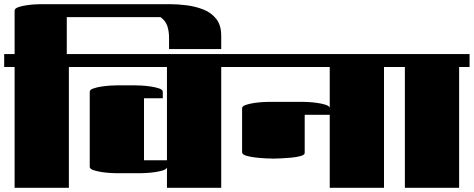

<svg xmlns="http://www.w3.org/2000/svg" viewBox="-20 -900 2270 920"><path d="M0 -579V-641H50V-849Q50 -859 66 -865Q82 -871 105 -874.5Q128 -878 148 -879Q168 -880 175 -880H360V-818H300V-641H360V-579H310V0H50V-579Z M360 -818V-880H660V-818Z M660 -818V-880H730V-818Z M730 -818V-880H795Q833 -880 875.5 -874.5Q918 -869 955.5 -854Q993 -839 1016.5 -809Q1040 -779 1040 -729V-665H790Q790 -692 790 -720.5Q790 -749 782 -774.5Q774 -800 749 -818Z M760 -429H670V-132H780V-579H360V-641H1090V-579H1040V0H780V-97Q776 -88 759 -83Q742 -78 720.5 -75Q699 -72 679.5 -71Q660 -70 651 -70H540Q532 -70 511.5 -71Q491 -72 467.5 -75.5Q444 -79 427 -85Q410 -91 410 -101V-460Q410 -470 427 -476Q444 -482 467.5 -485.5Q491 -489 511.5 -490Q532 -491 540 -491H630Q638 -491 658.5 -490Q679 -489 702.5 -485.5Q726 -482 743 -476Q760 -470 760 -460Z M1090 -579V-641H1870V-579H1820V0H1560V-350H1440V-167Q1440 -158 1421 -152.5Q1402 -147 1375 -144.5Q1348 -142 1324 -141Q1300 -140 1290 -140Q1281 -140 1257.5 -141Q1234 -142 1206.5 -145Q1179 -148 1159.5 -154Q1140 -160 1140 -171V-381Q1140 -391 1157 -397Q1174 -403 1197.5 -406.5Q1221 -410 1241.5 -411Q1262 -412 1270 -412H1431Q1439 -412 1458 -411Q1477 -410 1499 -407Q1521 -404 1538.5 -398.5Q1556 -393 1560 -385V-579Z M1870 -579V-641H2230V-579H2180V0H1920V-579Z"/></svg>

Font: Gajraj One
Style: Regular
Weight: 400
Designer: Saurabh Sharma
Foundry: Saurabh Sharma
Version: Version 1.000